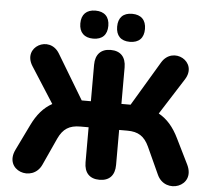

<svg xmlns="http://www.w3.org/2000/svg" viewBox="-60 -990 1184 1065"><g transform="rotate(5 531.5 -457.5)"><path d="M532 9C587 9 617 -23 617 -81V-276H663C723 -276 758 -254 784 -198L853 -47C901 59 1068 3 1010 -117L941 -257C911 -319 875 -360 828 -386L956 -587C1022 -690 875 -768 816 -669L668 -421H617V-624C617 -682 587 -714 532 -714C478 -714 447 -682 447 -624V-421H396L247 -669C188 -768 42 -690 107 -587L235 -387C188 -361 152 -320 122 -257L54 -117C-5 3 162 59 210 -47L279 -198C305 -254 340 -276 401 -276H447V-81C447 -23 477 9 532 9ZM633 -768C684 -768 711 -796 711 -846C711 -896 683 -924 633 -924C583 -924 556 -896 556 -846C556 -796 583 -768 633 -768ZM429 -768C480 -768 507 -796 507 -846C507 -896 479 -924 429 -924C379 -924 351 -896 351 -846C351 -796 379 -768 429 -768Z"/></g></svg>

Font: SN Pro Heavy
Style: Regular
Weight: 800
Designer: Tobias Whetton
Foundry: Supernotes
Version: Version 1.001;Glyphs 3.2 (3249)